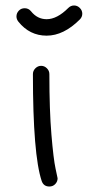

<svg xmlns="http://www.w3.org/2000/svg" viewBox="-20 -680 330 700"><path d="M40 -620Q40 -632 48.5 -641Q57 -650 70 -650Q84 -650 93 -639Q116 -610 150 -610Q188 -610 229 -651Q238 -660 250 -660Q262 -660 271 -651Q280 -642 280 -630Q280 -618 271 -609Q212 -550 150 -550Q88 -550 47 -601Q40 -610 40 -620ZM190 -30Q190 -18 181.5 -9Q173 0 160 0Q139 0 132 -20Q100 -116 100 -410Q100 -422 109 -431Q118 -440 130 -440Q142 -440 151 -431Q160 -422 160 -410Q160 -278 167.5 -189Q175 -100 182.5 -65.5Q190 -31 190 -30Z"/></svg>

Font: Pecita
Style: Book
Weight: 400
Width: 7
Version: Version 4.3